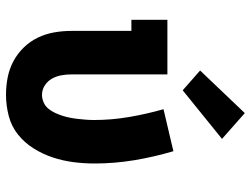

<svg xmlns="http://www.w3.org/2000/svg" viewBox="-118 -710 836 640"><g transform="rotate(90 300.0 -390.0)"><path d="M296 8Q267 8 238.5 2.5Q210 -3 184.5 -16.5Q159 -30 138.5 -51Q118 -72 105.5 -98Q93 -124 88 -152.5Q83 -181 83 -210V-410H46V-530H228V-210Q228 -193 231 -176.5Q234 -160 242 -145.5Q250 -131 264.5 -121.5Q279 -112 296 -112Q309 -112 321.5 -117.5Q334 -123 342.5 -133.5Q351 -144 356.5 -156Q362 -168 366 -180.5Q370 -193 372.5 -206Q375 -219 376.5 -232.5Q378 -246 379 -259Q380 -272 380 -286Q380 -344 370 -402.5Q360 -461 344 -517L484 -550Q503 -486 514 -420Q525 -354 525 -287Q525 -252 520.5 -217Q516 -182 505 -148.5Q494 -115 475 -84.5Q456 -54 428.5 -32Q401 -10 366 -1Q331 8 296 8ZM281 -581 215 -639 357 -788 443 -712Z"/></g></svg>

Font: Iosevka Curly Slab HvEx
Style: Regular
Weight: 900
Width: 7
Monospace: yes
Designer: Belleve Invis
Foundry: Belleve Invis
Version: Version 11.1.0; ttfautohint (v1.8.3)